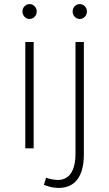

<svg xmlns="http://www.w3.org/2000/svg" viewBox="-20 -727 535 941"><path d="M104 -521H145V0H104ZM160 -671Q160 -655 149.5 -644.5Q139 -634 125 -634Q111 -634 100.5 -644.5Q90 -655 90 -671Q90 -686 100.5 -696.5Q111 -707 125 -707Q139 -707 149.5 -696.5Q160 -686 160 -671ZM260 155Q304 156 327 123Q350 90 350 25V-521H391V29Q391 110 359.5 152Q328 194 267 194Q233 194 195 179L206 144Q230 153 260 155ZM406 -671Q406 -655 395.5 -644.5Q385 -634 371 -634Q357 -634 346.5 -644.5Q336 -655 336 -671Q336 -686 346.5 -696.5Q357 -707 371 -707Q385 -707 395.5 -696.5Q406 -686 406 -671Z"/></svg>

Font: Montserrat arm2 ExtraLight
Style: Regular
Weight: 275
Designer: Julieta Ulanovsky
Foundry: Julieta Ulanovsky
Version: Version 6.000